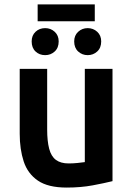

<svg xmlns="http://www.w3.org/2000/svg" viewBox="-20 -835 600 867"><path d="M281 12Q197 12 151 -19.5Q105 -51 87 -106Q69 -161 69 -231V-524H193V-250Q193 -198 202 -163.5Q211 -129 232.5 -113Q254 -97 290 -97Q309 -97 329.5 -99Q350 -101 363 -103V-524H488V-17Q452 -8 398.5 2Q345 12 281 12ZM150 -739V-815H408V-739ZM184 -586Q158 -586 140.5 -602.5Q123 -619 123 -648Q123 -675 140.5 -691.5Q158 -708 184 -708Q209 -708 227 -691.5Q245 -675 245 -648Q245 -619 227 -602.5Q209 -586 184 -586ZM376 -586Q351 -586 333 -602.5Q315 -619 315 -648Q315 -675 333 -691.5Q351 -708 376 -708Q401 -708 419 -691.5Q437 -675 437 -648Q437 -619 419 -602.5Q401 -586 376 -586Z"/></svg>

Font: Ubuntu Sans Mono SemiBold
Style: Regular
Weight: 600
Monospace: yes
Designer: Dalton Maag Ltd
Foundry: Dalton Maag Ltd
Version: Version 1.006